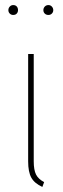

<svg xmlns="http://www.w3.org/2000/svg" viewBox="-20 -732 250 757"><path d="M113 -96Q113 -62 122 -44Q131 -26 154 -14L147 5Q116 -9 103.5 -31.5Q91 -54 91 -96V-519H113ZM51 -692Q51 -684 46 -678.5Q41 -673 32 -673Q24 -673 18.5 -678.5Q13 -684 13 -692Q13 -700 18.5 -706Q24 -712 32 -712Q41 -712 46 -706.5Q51 -701 51 -692ZM190 -692Q190 -684 184.5 -678.5Q179 -673 171 -673Q162 -673 156.5 -678.5Q151 -684 151 -692Q151 -700 156.5 -706Q162 -712 171 -712Q179 -712 184.5 -706Q190 -700 190 -692Z"/></svg>

Font: Fira Sans Extra Condensed Thin
Style: Regular
Weight: 250
Width: 1
Designer: Carrois Corporate & Edenspiekermann AG
Foundry: Carrois Corporate GbR & Edenspiekermann AG
Version: Version 4.203